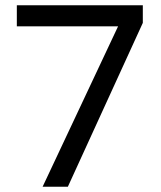

<svg xmlns="http://www.w3.org/2000/svg" viewBox="-20 -710 612 730"><path d="M142 0 429 -610H44V-690H523V-623L238 0Z"/></svg>

Font: Noto Sans Kannada
Style: Regular
Weight: 400
Designer: Jelle Bosma - Monotype Design Team
Foundry: Monotype Imaging Inc.
Version: Version 2.003